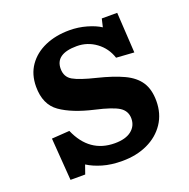

<svg xmlns="http://www.w3.org/2000/svg" viewBox="-104 -636 736 749"><g transform="rotate(-20 264.5 -261.0)"><path d="M65 14 52 -162 126 -167Q172 -61 277 -61Q322 -61 346 -80Q370 -99 370 -130Q370 -161 344 -178Q318 -195 247 -211Q160 -231 111.5 -265Q63 -299 63 -373Q63 -424 88.5 -460.5Q114 -497 158.5 -516.5Q203 -536 260 -536Q297 -536 331.5 -526Q366 -516 387 -502L395 -536H459L469 -368L395 -373Q381 -416 345.5 -442Q310 -468 266 -468Q177 -468 177 -406Q177 -372 204 -356.5Q231 -341 297 -325Q362 -309 403.5 -289.5Q445 -270 465 -239.5Q485 -209 485 -161Q485 -108 458.5 -68.5Q432 -29 386 -7.5Q340 14 281 14Q235 14 199.5 3.5Q164 -7 139 -23L126 14Z"/></g></svg>

Font: Literata 7pt SemiBold
Style: Regular
Weight: 600
Designer: Latin by Veronika Burian and Jose Scaglione. Greek by Irene Vlachou. Cyrillic by Vera Evstafieva.
Foundry: TypeTogether
Version: Version 3.002